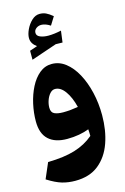

<svg xmlns="http://www.w3.org/2000/svg" viewBox="-161 -898 822 1258"><g transform="rotate(-15 250.5 -269.5)"><path d="M187 289.1Q139.6 289.1 98.1 277.1Q56.6 265.1 0 229.5L45.4 124Q154.8 122.1 228.5 99.6Q302.2 77.1 356.9 30.3Q356.9 19 356.4 8.1Q356 -2.9 355 -15.1Q325.2 -3.4 287.4 3.4Q249.5 10.3 206.1 10.3Q124.5 10.3 80.6 -30.3Q36.6 -70.8 36.6 -153.8Q36.6 -211.9 49.8 -271.2Q63 -330.6 88.4 -380.4Q113.8 -430.2 150.4 -460.4Q187 -490.7 233.9 -490.7Q284.7 -490.7 327.1 -457.8Q369.6 -424.8 400.9 -367.4Q432.1 -310.1 449.5 -236.3Q466.8 -162.6 466.8 -81.5Q466.8 21 437.3 105.2Q407.7 189.5 345.9 239.3Q284.2 289.1 187 289.1ZM327.1 -174.3Q310.1 -242.7 279.8 -284.7Q249.5 -326.7 212.4 -326.7Q193.4 -326.7 178 -309.6Q162.6 -292.5 153.8 -267.3Q145 -242.2 145 -217.3Q145 -185.5 166.7 -175.3Q188.5 -165 226.6 -165Q251 -165 277.8 -167.7Q304.7 -170.4 327.1 -174.3ZM184.1 -714.4Q184.1 -694.3 207.5 -684.8Q231 -675.3 262.2 -675.3Q280.8 -675.3 304.7 -678.2Q328.6 -681.2 349.6 -686L339.4 -607.9L293.5 -608.9L120.1 -549.8V-610.8L171.9 -628.4Q154.8 -640.1 144.5 -656.2Q134.3 -672.4 134.3 -693.4Q134.3 -718.3 148.9 -749.8Q163.6 -781.2 188.2 -804.7Q212.9 -828.1 242.2 -828.1Q265.6 -828.1 284.7 -819.3Q303.7 -810.5 329.1 -789.6L294.9 -734.4Q261.7 -755.9 233.9 -755.9Q214.4 -755.9 199.2 -744.4Q184.1 -732.9 184.1 -714.4Z"/></g></svg>

Font: Pinar-DS3-FD ExtraBold
Style: Regular
Weight: 800
Designer: Amin Abedi
Version: Version 3.000